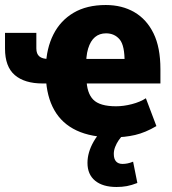

<svg xmlns="http://www.w3.org/2000/svg" viewBox="-23 -537 687 766"><path d="M428 11Q341 11 282.5 -16.5Q224 -44 193.5 -98Q163 -152 160 -229L189 -204H147Q75 -204 36 -237.5Q-3 -271 -3 -343V-406H122V-344Q122 -322 134 -312Q146 -302 169 -302H190L160 -271Q162 -344 190 -399.5Q218 -455 270.5 -486Q323 -517 399 -517Q464 -517 513 -488.5Q562 -460 589.5 -404Q617 -348 617 -261V-204H301L322 -223Q323 -166 349 -139.5Q375 -113 440 -113Q470 -113 503 -121.5Q536 -130 559 -145L601 -34Q557 -8 516 1.5Q475 11 428 11ZM400 -404Q374 -404 356 -389Q338 -374 328.5 -343Q319 -312 321 -262L299 -302H481L474 -286Q475 -355 454.5 -379.5Q434 -404 400 -404ZM442 209Q387 209 356.5 184Q326 159 326 113Q326 71 350.5 28Q375 -15 419 -46L470 0Q459 10 450.5 22.5Q442 35 436.5 49Q431 63 431 77Q431 97 440 107Q449 117 466 117Q475 117 485.5 115Q496 113 508 108L525 193Q502 202 483 205.5Q464 209 442 209Z"/></svg>

Font: Nunito Sans 7pt Condensed Black
Style: Regular
Weight: 900
Width: 3
Designer: Vernon Adams
Foundry: Vernon Adams
Version: Version 3.101;gftools[0.9.27]